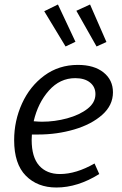

<svg xmlns="http://www.w3.org/2000/svg" viewBox="-20 -826 544 855"><path d="M122 -227Q121 -219 121 -203Q121 -126 154.5 -88.5Q188 -51 247 -51Q319 -51 401 -98L422 -51Q326 9 231 9Q147 9 95 -43.5Q43 -96 43 -202Q43 -288 78 -365Q113 -442 177.5 -489.5Q242 -537 327 -537Q399 -537 441 -503.5Q483 -470 483 -415Q483 -357 435 -314.5Q387 -272 310.5 -249.5Q234 -227 150 -227ZM130 -286Q154 -284 167 -284Q224 -284 279 -299Q334 -314 369.5 -341.5Q405 -369 405 -407Q405 -439 381 -458.5Q357 -478 315 -478Q247 -478 198 -423Q149 -368 130 -286ZM316 -640 272 -619 177 -776 238 -806ZM454 -639 410 -619 320 -778 381 -806Z"/></svg>

Font: Bitter Pro
Style: Italic
Weight: 400
Italic angle: -9°
Designer: Sol Matas, and Bitter project Authors
Foundry: Sol Matas
Version: Version 1.010